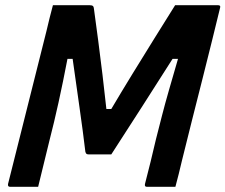

<svg xmlns="http://www.w3.org/2000/svg" viewBox="-20 -720 869 740"><path d="M127 0H19Q9 0 11 -11Q48 -158 85 -305.5Q122 -453 159 -600Q165 -625 171 -650Q177 -675 184 -700H325Q335 -700 338.5 -696.5Q342 -693 343 -679Q350 -627 358.5 -563.5Q367 -500 375 -432Q383 -364 390 -300H409Q448 -366 491 -436Q534 -506 576 -573.5Q618 -641 655 -700H820Q832 -700 828 -689Q815 -635 797.5 -564.5Q780 -494 760 -414.5Q740 -335 719.5 -254.5Q699 -174 681 -100Q675 -75 669 -50Q663 -25 656 0H546Q536 0 539 -12Q550 -55 560.5 -97Q571 -139 581 -183Q593 -230 604.5 -275Q616 -320 631 -372Q646 -424 666 -493H645Q586 -400 526 -306.5Q466 -213 409 -125H321Q317 -125 314 -126.5Q311 -128 309 -135Q300 -211 286.5 -305.5Q273 -400 260 -493H240Q206 -315 171 -180Q160 -135 149 -90Q138 -45 127 0Z"/></svg>

Font: Recursive Sn Lnr St SmB
Style: Italic
Weight: 600
Italic angle: -15°
Version: Version 1.079;hotconv 1.0.112;makeotfexe 2.5.65598; ttfautoh